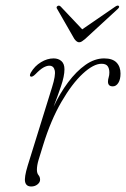

<svg xmlns="http://www.w3.org/2000/svg" viewBox="-20 -669 458 697"><path d="M91.5 -391Q85.5 -393.5 92 -405.5Q106 -429.5 128.8 -443.2Q151.5 -457 174.5 -457Q192 -457 203 -447.2Q214 -437.5 214 -417.5Q214 -392.5 201.2 -355.2Q188.5 -318 174.5 -281.5Q197.5 -330.5 227.2 -370.2Q257 -410 290.2 -433.5Q323.5 -457 358 -457Q388.5 -457 403 -442Q417.5 -427 417.5 -402Q417.5 -380.5 409.5 -368Q401.5 -355.5 389.5 -355.5Q372 -355.5 372 -372.5Q372 -380.5 374.5 -388.2Q377 -396 377 -406Q377 -420 370.8 -428.8Q364.5 -437.5 348.5 -437.5Q319.5 -437.5 280.5 -401.5Q241.5 -365.5 203 -299.2Q164.5 -233 136.5 -142Q125.5 -107.5 119.8 -87.8Q114 -68 114 -53Q114 -40 119.8 -33.2Q125.5 -26.5 125.5 -16.5Q125.5 -7 116 0.5Q106.5 8 93.5 8Q75 8 71.2 -8.5Q67.5 -25 80.5 -67.5L169 -352.5Q182.5 -395.5 178.8 -413Q175 -430.5 159 -430.5Q149.5 -430.5 137.5 -423.8Q125.5 -417 109 -400Q97.5 -388.5 91.5 -391ZM289 -527.5Q282.5 -522 277.5 -518.8Q272.5 -515.5 267 -515.5Q259 -515.5 250 -527.5L187.5 -636.5Q182.5 -643.5 189.5 -647.5Q195 -650.5 200.5 -645L278.5 -562.5L398.5 -645Q407.5 -651 411 -647.5Q415.5 -644 407.5 -636.5Z"/></svg>

Font: Fraunces 9pt Thin
Style: Italic
Weight: 100
Italic angle: -16°
Version: Version 1.000;[b76b70a41]